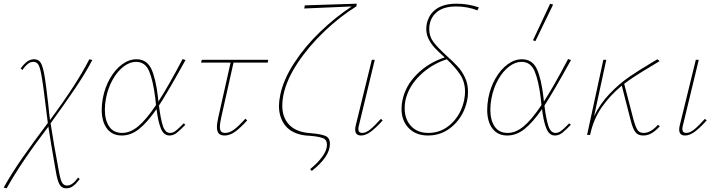

<svg xmlns="http://www.w3.org/2000/svg" viewBox="-57 -731 3906 1040"><path d="M366 231 375 239Q356 264 339.5 276.5Q323 289 302 289Q277 289 265 267.5Q253 246 244 189Q217 36 205 -45Q58 147 -21 289L-37 285Q4 211 63 126Q122 41 202 -65L189 -169Q186 -193 180.5 -236.5Q175 -280 170 -308Q162 -360 152.5 -378Q143 -396 124 -396Q107 -396 92.5 -384Q78 -372 64 -352L55 -360Q73 -385 90 -397.5Q107 -410 128 -410Q153 -410 165 -388.5Q177 -367 186 -310Q193 -264 204 -169Q210 -107 214 -81Q358 -275 427 -410L443 -406Q406 -335 350 -252Q294 -169 217 -63Q234 49 260 186Q269 239 278 256.5Q287 274 307 274Q335 274 366 231Z M938 -63 947 -55Q919 -26 900.5 -11.5Q882 3 861 3Q830 3 814.5 -35Q799 -73 791 -140Q740 -67 696 -32Q652 3 603 3Q551 3 522.5 -34.5Q494 -72 494 -136Q494 -166 500 -199Q511 -258 539 -306.5Q567 -355 604.5 -382.5Q642 -410 682 -410Q738 -410 762.5 -358Q787 -306 799 -202Q801 -188 801 -181Q853 -261 932 -411L948 -406Q854 -236 804 -159Q813 -86 825.5 -48.5Q838 -11 864 -11Q879 -11 892 -20.5Q905 -30 918 -43Q931 -56 938 -63ZM788 -162 784 -200Q772 -296 750.5 -346Q729 -396 680 -396Q646 -396 612.5 -370.5Q579 -345 553.5 -300Q528 -255 517 -198Q511 -167 511 -137Q511 -80 534.5 -45.5Q558 -11 605 -11Q649 -11 692.5 -47.5Q736 -84 788 -162Z M1142 -98Q1134 -61 1134 -46Q1134 -26 1141 -18.5Q1148 -11 1163 -11Q1187 -11 1212.5 -30.5Q1238 -50 1272 -88L1282 -79Q1245 -38 1216.5 -17.5Q1188 3 1160 3Q1138 3 1128 -8Q1118 -19 1118 -43Q1118 -63 1126 -98L1192 -392H1032L1036 -407H1396L1393 -392H1208Z M1478 -216Q1472 -186 1472 -159Q1472 -98 1505.5 -59.5Q1539 -21 1603 -12L1632 -9Q1680 -5 1705 5Q1730 15 1730 48Q1730 83 1706 119Q1682 155 1632 195L1623 185Q1666 150 1690 116Q1714 82 1714 53Q1714 26 1692.5 17.5Q1671 9 1627 5Q1617 5 1599 3Q1525 -6 1489.5 -49.5Q1454 -93 1454 -158Q1454 -182 1461 -217Q1479 -302 1537.5 -391.5Q1596 -481 1678 -559.5Q1760 -638 1848 -696L1591 -685L1594 -702L1875 -711L1874 -697Q1784 -641 1699.5 -560.5Q1615 -480 1555 -389.5Q1495 -299 1478 -216Z M1867 -29Q1867 -39 1870 -52L1957 -407H1973L1887 -51Q1884 -41 1884 -33Q1884 -11 1905 -11Q1925 -11 1948 -29.5Q1971 -48 2006 -87L2016 -79Q1980 -39 1952 -18Q1924 3 1899 3Q1867 3 1867 -29Z M2268 -573Q2268 -534 2290.5 -504Q2313 -474 2361 -430Q2399 -396 2422 -371Q2445 -346 2461.5 -311.5Q2478 -277 2478 -234Q2478 -206 2473 -185Q2455 -103 2397 -50Q2339 3 2262 3Q2196 3 2157 -37Q2118 -77 2118 -141Q2118 -168 2123 -188Q2139 -267 2202 -329.5Q2265 -392 2352 -420Q2317 -451 2298 -471.5Q2279 -492 2265.5 -518Q2252 -544 2252 -574Q2252 -588 2255 -603Q2266 -654 2306.5 -682.5Q2347 -711 2416 -711Q2478 -711 2537 -691L2529 -675Q2474 -696 2414 -696Q2341 -696 2304.5 -661.5Q2268 -627 2268 -573ZM2462 -233Q2462 -287 2436 -326.5Q2410 -366 2363 -410Q2280 -383 2218 -323Q2156 -263 2139 -187Q2135 -167 2135 -145Q2135 -85 2169.5 -48Q2204 -11 2264 -11Q2335 -11 2388 -61.5Q2441 -112 2457 -188Q2462 -215 2462 -233Z M3026 -63 3035 -55Q3007 -26 2988.5 -11.5Q2970 3 2949 3Q2918 3 2902.5 -35Q2887 -73 2879 -140Q2828 -67 2784 -32Q2740 3 2691 3Q2639 3 2610.5 -34.5Q2582 -72 2582 -136Q2582 -166 2588 -199Q2599 -258 2627 -306.5Q2655 -355 2692.5 -382.5Q2730 -410 2770 -410Q2826 -410 2850.5 -358Q2875 -306 2887 -202Q2889 -188 2889 -181Q2941 -261 3020 -411L3036 -406Q2942 -236 2892 -159Q2901 -86 2913.5 -48.5Q2926 -11 2952 -11Q2967 -11 2980 -20.5Q2993 -30 3006 -43Q3019 -56 3026 -63ZM2876 -162 2872 -200Q2860 -296 2838.5 -346Q2817 -396 2768 -396Q2734 -396 2700.5 -370.5Q2667 -345 2641.5 -300Q2616 -255 2605 -198Q2599 -167 2599 -137Q2599 -80 2622.5 -45.5Q2646 -11 2693 -11Q2737 -11 2780.5 -47.5Q2824 -84 2876 -162ZM2830 -513 2923 -711 2939 -706 2843 -508Z M3517 -47Q3493 -21 3472 -9Q3451 3 3427 3Q3399 3 3385 -15Q3371 -33 3360 -76L3311 -267Q3247 -214 3202.5 -150Q3158 -86 3140 -3L3139 0H3123L3211 -407H3227L3161 -102Q3194 -170 3246 -224Q3298 -278 3350.5 -314Q3403 -350 3477 -394L3504 -410L3516 -400L3465 -369Q3372 -314 3324 -277L3375 -81Q3386 -42 3396.5 -26.5Q3407 -11 3429 -11Q3468 -11 3507 -55Z M3622 -29Q3622 -39 3625 -52L3712 -407H3728L3642 -51Q3639 -41 3639 -33Q3639 -11 3660 -11Q3680 -11 3703 -29.5Q3726 -48 3761 -87L3771 -79Q3735 -39 3707 -18Q3679 3 3654 3Q3622 3 3622 -29Z"/></svg>

Font: Ysabeau Thin
Style: Italic
Weight: 200
Italic angle: -12°
Designer: Christian Thalmann (Catharsis Fonts)
Version: Version 0.003